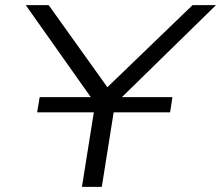

<svg xmlns="http://www.w3.org/2000/svg" viewBox="-20 -725 858 745"><path d="M298 0 355 -358 362 -306 80 -705H169L397 -386H396L727 -705H818L410 -306L432 -358L375 0ZM124 -289 134 -348H649L640 -289Z"/></svg>

Font: Nunito Sans 7pt Expanded Light
Style: Italic
Weight: 300
Width: 7
Italic angle: -9°
Designer: Vernon Adams
Foundry: Vernon Adams
Version: Version 3.101;gftools[0.9.27]